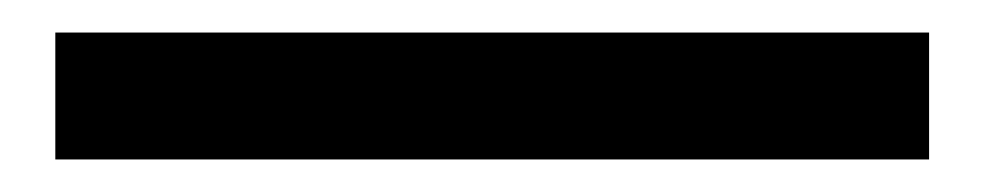

<svg xmlns="http://www.w3.org/2000/svg" viewBox="-20 53 605 118"><path d="M14 151V73H551V151Z"/></svg>

Font: Noto Sans KR Thin SemiBold
Style: Regular
Weight: 600
Version: Version 2.004-H2;hotconv 1.0.118;makeotfexe 2.5.65603